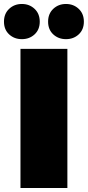

<svg xmlns="http://www.w3.org/2000/svg" viewBox="-46 -946 442 966"><path d="M57 0V-700H293V0ZM286 -749Q248 -749 222 -773Q196 -797 196 -837Q196 -877 222 -901.5Q248 -926 286 -926Q324 -926 350 -901.5Q376 -877 376 -837Q376 -797 350 -773Q324 -749 286 -749ZM64 -749Q26 -749 0 -773Q-26 -797 -26 -837Q-26 -877 0 -901.5Q26 -926 64 -926Q102 -926 128 -901.5Q154 -877 154 -837Q154 -797 128 -773Q102 -749 64 -749Z"/></svg>

Font: Montserrat Thin Black
Style: Regular
Weight: 900
Version: Version 9.000